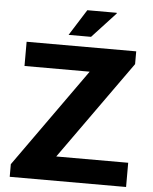

<svg xmlns="http://www.w3.org/2000/svg" viewBox="-58 -920 770 969"><g transform="rotate(5 326.5 -436.0)"><path d="M27.9 0V-64L383.7 -563.7H53.5V-686.4H608.7V-621.7L252.9 -122.7H617.4V0ZM261.4 -739.5 344.8 -871.7H493.3L494.5 -868.5L375.2 -739.5Z"/></g></svg>

Font: Archivo Variable SemiBold
Style: Regular
Weight: 600
Designer: Hector Gatti
Foundry: Omnibus-Type
Version: Version 2.001